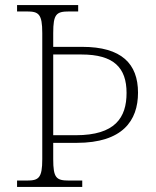

<svg xmlns="http://www.w3.org/2000/svg" viewBox="-20 -734 611 754"><path d="M47 0H303V-25H251C201 -25 189 -35 189 -109V-173H281C461 -173 522 -260 522 -370C522 -484 457 -550 303 -550H189V-604C189 -679 201 -689 252 -689H287V-714H47V-689H86C132 -689 146 -679 146 -604V-109C146 -35 132 -25 86 -25H47ZM278 -203H189V-520H300C427 -520 477 -468 477 -369C477 -272 432 -203 278 -203Z"/></svg>

Font: Noto Serif Telugu ExtraLight
Style: Regular
Weight: 200
Designer: Jelle Bosma - Monotype Design Team
Foundry: Monotype Imaging Inc.
Version: Version 2.005